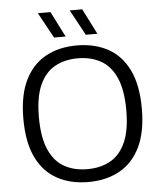

<svg xmlns="http://www.w3.org/2000/svg" viewBox="-62 -1000 898 1063"><g transform="rotate(-5 387.0 -468.0)"><path d="M386.5 9.5Q288 9.5 213.8 -30.8Q139.5 -71 98.5 -154.8Q57.5 -238.5 57.5 -370Q57.5 -501.5 99 -585.2Q140.5 -669 214.5 -709.2Q288.5 -749.5 386.5 -749.5Q485.5 -749.5 559.8 -709.2Q634 -669 675 -585Q716 -501 716 -370Q716 -239 674.5 -155Q633 -71 558.8 -30.8Q484.5 9.5 386.5 9.5ZM386.5 -62Q460 -62 514.5 -92.2Q569 -122.5 599.2 -189.8Q629.5 -257 629.5 -367.5Q629.5 -480.5 599.2 -548.8Q569 -617 514.2 -647.5Q459.5 -678 386.5 -678Q314 -678 259.2 -647.8Q204.5 -617.5 174.2 -550.2Q144 -483 144 -372.5Q144 -259.5 174.2 -191.2Q204.5 -123 259 -92.5Q313.5 -62 386.5 -62ZM442.5 -804 365.5 -946H435L507 -804ZM266 -804 188.5 -946H258.5L330.5 -804Z"/></g></svg>

Font: Encode Sans SmExp
Style: Regular
Weight: 400
Width: 6
Designer: Multiple Designers
Foundry: Impallari Type
Version: Version 3.002; ttfautohint (v1.8.3) -l 8 -r 50 -G 200 -x 14 